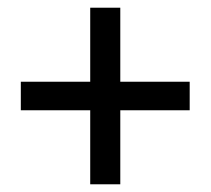

<svg xmlns="http://www.w3.org/2000/svg" viewBox="-20 -579 546 498"><path d="M214 -101V-293H34V-367H214V-559H292V-367H472V-293H292V-101Z"/></svg>

Font: Assistant ExtraLight SemiBold
Style: Regular
Weight: 600
Version: Version 3.000